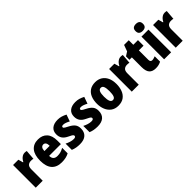

<svg xmlns="http://www.w3.org/2000/svg" viewBox="253 -2039 3311 3311"><g transform="rotate(-45 1908.5 -383.0)"><path d="M345 -563Q369 -563 394 -557L380 -381Q370 -384 357.5 -385.5Q345 -387 326 -387Q281 -387 253.5 -362Q226 -337 226 -276V0H56V-553H185L210 -465H218Q229 -489 248 -511.5Q267 -534 292 -548.5Q317 -563 345 -563Z M670 -562Q775 -562 834.5 -497.5Q894 -433 894 -310V-225H607Q609 -121 709 -121Q752 -121 787.5 -131Q823 -141 864 -164V-30Q793 10 686 10Q564 10 501 -61.5Q438 -133 438 -274Q438 -416 498.5 -489Q559 -562 670 -562ZM675 -436Q647 -436 628.5 -414Q610 -392 608 -341H737Q737 -389 720.5 -412.5Q704 -436 675 -436Z M1330 -170Q1330 -84 1278.5 -37Q1227 10 1127 10Q1081 10 1039.5 3Q998 -4 957 -21V-174Q994 -154 1035.5 -141.5Q1077 -129 1113 -129Q1163 -129 1163 -160Q1163 -170 1156.5 -178.5Q1150 -187 1130 -199Q1110 -211 1069 -230Q1013 -257 984.5 -298Q956 -339 956 -400Q956 -478 1007.5 -520.5Q1059 -563 1151 -563Q1197 -563 1238 -551Q1279 -539 1323 -516L1279 -393Q1249 -410 1217 -422Q1185 -434 1158 -434Q1120 -434 1120 -409Q1120 -399 1126 -392Q1132 -385 1150.5 -374Q1169 -363 1208 -343Q1265 -314 1297.5 -275Q1330 -236 1330 -170Z M1762 -170Q1762 -84 1710.5 -37Q1659 10 1559 10Q1513 10 1471.5 3Q1430 -4 1389 -21V-174Q1426 -154 1467.5 -141.5Q1509 -129 1545 -129Q1595 -129 1595 -160Q1595 -170 1588.5 -178.5Q1582 -187 1562 -199Q1542 -211 1501 -230Q1445 -257 1416.5 -298Q1388 -339 1388 -400Q1388 -478 1439.5 -520.5Q1491 -563 1583 -563Q1629 -563 1670 -551Q1711 -539 1755 -516L1711 -393Q1681 -410 1649 -422Q1617 -434 1590 -434Q1552 -434 1552 -409Q1552 -399 1558 -392Q1564 -385 1582.5 -374Q1601 -363 1640 -343Q1697 -314 1729.5 -275Q1762 -236 1762 -170Z M2306 -278Q2306 -201 2281.5 -135Q2257 -69 2203.5 -29.5Q2150 10 2065 10Q1986 10 1932.5 -29Q1879 -68 1852 -133.5Q1825 -199 1825 -278Q1825 -361 1851 -425.5Q1877 -490 1931 -526.5Q1985 -563 2067 -563Q2138 -563 2192 -529.5Q2246 -496 2276 -432.5Q2306 -369 2306 -278ZM1998 -277Q1998 -203 2014 -165Q2030 -127 2066 -127Q2103 -127 2118 -165Q2133 -203 2133 -278Q2133 -352 2118 -389Q2103 -426 2066 -426Q2030 -426 2014 -389Q1998 -352 1998 -277Z M2687 -563Q2711 -563 2736 -557L2722 -381Q2712 -384 2699.5 -385.5Q2687 -387 2668 -387Q2623 -387 2595.5 -362Q2568 -337 2568 -276V0H2398V-553H2527L2552 -465H2560Q2571 -489 2590 -511.5Q2609 -534 2634 -548.5Q2659 -563 2687 -563Z M3032 -133Q3050 -133 3069 -138.5Q3088 -144 3109 -152V-21Q3081 -6 3049.5 2Q3018 10 2978 10Q2897 10 2857 -35Q2817 -80 2817 -182V-417H2758V-501L2832 -548L2874 -664H2988V-553H3102V-417H2988V-187Q2988 -133 3032 -133Z M3272 -776Q3316 -776 3339.5 -756Q3363 -736 3363 -691Q3363 -647 3339 -627Q3315 -607 3272 -607Q3230 -607 3206 -627Q3182 -647 3182 -691Q3182 -736 3205 -756Q3228 -776 3272 -776ZM3358 -553V0H3187V-553Z M3759 -563Q3783 -563 3808 -557L3794 -381Q3784 -384 3771.5 -385.5Q3759 -387 3740 -387Q3695 -387 3667.5 -362Q3640 -337 3640 -276V0H3470V-553H3599L3624 -465H3632Q3643 -489 3662 -511.5Q3681 -534 3706 -548.5Q3731 -563 3759 -563Z"/></g></svg>

Font: Noto Sans Ethiopic Condensed Black
Style: Regular
Weight: 900
Width: 3
Designer: Monotype Design Team
Foundry: Monotype Imaging Inc.
Version: Version 2.102; ttfautohint (v1.8.4.7-5d5b)